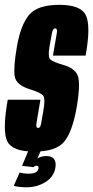

<svg xmlns="http://www.w3.org/2000/svg" viewBox="-33 -624 386 796"><path d="M108.5 4.5Q18.5 4.5 -2.8 -38Q-24 -80.5 -1 -210.5H134.5Q120.5 -130.5 118 -112Q116 -98 121 -94.5Q122.5 -93.5 124.5 -93.5Q134 -93.5 137 -109.2Q140 -125 146 -160Q156.5 -218 144.5 -229.5Q132.5 -241 92 -253.5Q34 -271 28 -307.5Q22 -344 37.5 -433Q53 -521.5 88 -562.8Q123 -604 213 -604Q302.5 -604 323.2 -560Q344 -516 322 -393.5H186.5Q199.5 -466 202.5 -486.5Q205 -502 199.5 -505.5Q198 -506.5 196 -506.5Q186.5 -506.5 182.8 -488.8Q179 -471 173.5 -438Q164 -387.5 176.2 -377Q188.5 -366.5 227.5 -355.5Q283.5 -340 291.8 -302.2Q300 -264.5 284.5 -176.5Q266 -74.5 231.8 -35Q197.5 4.5 108.5 4.5ZM76.5 152.5Q64.5 152.5 49.8 151Q35 149.5 24 146.5L48.5 91Q54 93 64.2 94.5Q74.5 96 85.5 96Q106 96 115.2 90.5Q124.5 85 126.5 75Q128.5 63 119 63Q111 63 105.5 69L58.5 63.5L85 0H136.5L122 33Q128.5 28.5 137.8 25.8Q147 23 159.5 23Q204.5 23 196.5 72.5Q189.5 110 154.8 131.2Q120 152.5 76.5 152.5Z"/></svg>

Font: Anybody UltraCondensed Regular
Style: Bold Italic
Weight: 700
Width: 1
Italic angle: -10°
Designer: Tyler Finck
Foundry: Etcetera Type Company
Version: Version 1.010; ttfautohint (v1.8.3) -l 8 -r 50 -G 200 -x 14 